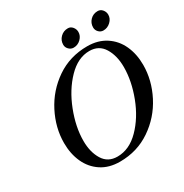

<svg xmlns="http://www.w3.org/2000/svg" viewBox="-187 -958 1072 1118"><g transform="rotate(-30 349.0 -398.5)"><path d="M71 -243Q71 -345 121 -442.5Q171 -540 261.5 -602Q352 -664 469 -664Q541 -664 593 -630Q645 -596 671.5 -538Q698 -480 698 -407Q698 -305 648 -207.5Q598 -110 507 -48Q416 14 300 14Q227 14 175.5 -20Q124 -54 97.5 -112Q71 -170 71 -243ZM594 -453Q594 -529 562 -581.5Q530 -634 466 -634Q389 -634 322 -565Q255 -496 215 -393Q175 -290 175 -197Q175 -122 206.5 -70.5Q238 -19 302 -19Q382 -19 449 -87Q516 -155 555 -257Q594 -359 594 -453ZM353 -741Q353 -770 373.5 -790.5Q394 -811 424 -811Q442 -811 454.5 -796Q467 -781 467 -762Q467 -736 446.5 -716Q426 -696 398 -696Q380 -696 366.5 -709.5Q353 -723 353 -741ZM554 -741Q554 -770 574 -790.5Q594 -811 624 -811Q643 -811 655.5 -796Q668 -781 668 -762Q668 -736 647 -716Q626 -696 598 -696Q580 -696 567 -709.5Q554 -723 554 -741Z"/></g></svg>

Font: EB Garamond Medium
Style: Italic
Weight: 500
Italic angle: -17.2°
Designer: Georg Duffner and Octavio Pardo
Foundry: Georg Duffner
Version: Version 1.000